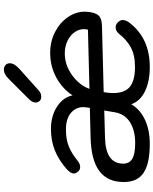

<svg xmlns="http://www.w3.org/2000/svg" viewBox="81 -880 809 1012"><g transform="rotate(-90 486.0 -374.5)"><path d="M930 -332Q930 -317 927 -302Q921 -267 904.5 -255Q888 -243 855 -242L506 -233L504 -221Q501 -200 501 -183Q501 -122 534 -95Q567 -68 639 -68Q702 -68 742.5 -90.5Q783 -113 813 -152Q828 -170 848 -170Q862 -170 874 -158Q886 -146 886 -133Q886 -115 870 -95Q788 10 639 10Q562 10 510 -15.5Q458 -41 442 -88Q416 -42 361.5 -16Q307 10 233 10Q130 10 81 -22.5Q32 -55 32 -127Q32 -212 89.5 -255.5Q147 -299 266 -302L423 -306L425 -320Q427 -332 427 -339Q427 -380 396 -406Q365 -432 309 -432Q257 -432 220 -417Q183 -402 145 -371Q128 -357 111 -357Q96 -357 86.5 -368.5Q77 -380 77 -391Q77 -400 83 -408.5Q89 -417 100 -428Q148 -470 199 -490.5Q250 -511 312 -511Q379 -511 428.5 -479.5Q478 -448 489 -397Q522 -449 581.5 -482Q641 -515 713 -515Q773 -515 822.5 -489.5Q872 -464 901 -422Q930 -380 930 -332ZM523 -308 835 -316 837 -325Q838 -329 838 -338Q838 -363 822 -386Q806 -409 776.5 -423.5Q747 -438 710 -438Q649 -438 596 -400Q543 -362 523 -308ZM400 -176 409 -230 266 -226Q129 -223 129 -130Q129 -97 155 -82Q181 -67 238 -67Q304 -67 347.5 -94.5Q391 -122 400 -176ZM451 -590Q451 -609 469 -627L575 -733Q589 -747 600.5 -753Q612 -759 624 -759Q639 -759 648.5 -750.5Q658 -742 658 -728Q658 -703 627 -676L522 -582Q510 -570 501 -566Q492 -562 481 -562Q468 -562 460 -570Q452 -578 451 -590Z"/></g></svg>

Font: Mali Medium
Style: Italic
Weight: 500
Italic angle: -10°
Version: Version 1.000; ttfautohint (v1.6)